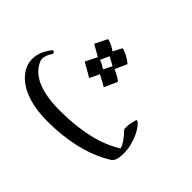

<svg xmlns="http://www.w3.org/2000/svg" viewBox="-117 -888 1160 1160"><g transform="rotate(45 463.0 -308.0)"><path d="M755 -372Q772 -356 785.5 -333Q799 -310 809 -281Q830 -224 827 -169Q825 -115 800 -99Q727 -53 632 -26Q537 1 418 7Q181 19 80 -83Q16 -149 37 -236Q42 -254 52.5 -273.5Q63 -293 78 -314Q82 -321 90 -319Q95 -318 98 -311Q101 -305 97 -300Q82 -280 76 -257Q69 -235 78 -216Q135 -86 390 -91Q517 -93 617.5 -117.5Q718 -142 792 -189Q782 -228 727 -285Q724 -288 725 -309Q725 -311 725 -312Q726 -336 736 -372Q740 -386 755 -372ZM270 -600Q272 -603 278 -602Q295 -597 311.5 -588.5Q328 -580 343 -569L371 -623Q373 -626 379 -625Q421 -611 457 -583Q462 -579 460 -574L427 -502Q444 -495 460 -486.5Q476 -478 492 -466Q497 -462 494 -457L460 -381Q458 -378 450 -383Q447 -386 431 -394.5Q415 -403 387 -418L359 -359Q357 -354 349 -360Q345 -363 325.5 -374Q306 -385 272 -404Q267 -407 269 -410L305 -482Q296 -487 279 -497Q262 -507 236 -521Q231 -524 234 -527ZM379 -452 406 -505V-506Q398 -511 384 -518.5Q370 -526 351 -536L326 -480Q340 -475 353 -467.5Q366 -460 379 -452Z"/></g></svg>

Font: Amiri
Style: Italic
Weight: 400
Italic angle: 10°
Designer: Khaled Hosny
Version: Version 0.113